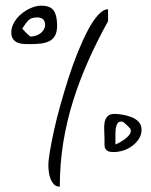

<svg xmlns="http://www.w3.org/2000/svg" viewBox="-20 -664 542 688"><path d="M153.3 -72.3Q153.3 -88.9 158.7 -121.1Q164.1 -153.3 173.3 -195.8Q182.6 -238.3 196.3 -287.1Q210 -335.9 225.6 -384.8Q241.2 -433.6 259.3 -478Q277.3 -522.5 295.4 -556.6Q313.5 -590.8 332 -610.8Q350.6 -630.9 367.2 -630.9V-587.9Q328.1 -517.6 296.4 -446.3Q264.6 -375 241.7 -301.8Q218.8 -228.5 206.5 -152.3Q194.3 -76.2 194.3 4.9Q180.7 4.9 172.9 -3.9Q165 -12.7 160.6 -24.4Q156.2 -36.1 154.8 -49.3Q153.3 -62.5 153.3 -72.3ZM20.5 -547.9Q20.5 -566.4 30.8 -584Q41 -601.6 57.1 -614.7Q73.2 -627.9 91.8 -635.7Q110.4 -643.6 127 -643.6Q145.5 -643.6 156.7 -638.7Q168 -633.8 173.8 -624Q179.7 -614.3 182.1 -601.1Q184.6 -587.9 184.6 -572.3Q184.6 -548.8 176.8 -535.6Q168.9 -522.5 155.8 -516.1Q142.6 -509.8 125 -507.8Q107.4 -505.9 87.9 -505.9Q78.1 -505.9 66.4 -506.3Q54.7 -506.8 44.4 -510.7Q34.2 -514.6 27.3 -523.4Q20.5 -532.2 20.5 -547.9ZM354.5 -166Q354.5 -178.7 353.5 -194.3Q352.5 -210 354.5 -223.6Q356.4 -237.3 364.7 -246.6Q373 -255.9 390.6 -255.9Q403.3 -255.9 419.9 -252.9Q436.5 -250 451.7 -244.1Q466.8 -238.3 477.1 -227.1Q487.3 -215.8 487.3 -200.2Q487.3 -180.7 477.5 -166Q467.8 -151.4 453.1 -140.6Q438.5 -129.9 420.9 -124.5Q403.3 -119.1 387.7 -119.1Q374 -119.1 367.7 -122.1Q361.3 -125 357.9 -130.4Q354.5 -135.7 354.5 -144.5Q354.5 -153.3 354.5 -166ZM59.6 -561.5Q61.5 -559.6 64.9 -555.7Q68.4 -551.8 72.8 -547.4Q77.1 -543 81.1 -539.6Q85 -536.1 86.9 -534.2Q87.9 -533.2 89.8 -533.2H92.8Q100.6 -533.2 109.9 -536.6Q119.1 -540 126 -545.4Q132.8 -550.8 137.2 -558.6Q141.6 -566.4 141.6 -574.2Q141.6 -601.6 113.3 -601.6Q92.8 -601.6 83 -592.3Q73.2 -583 59.6 -561.5ZM414.1 -228.5Q405.3 -228.5 400.9 -221.7Q396.5 -214.8 395 -204.6Q393.6 -194.3 393.6 -183.6V-167Q393.6 -164.1 393.6 -156.2Q393.6 -148.4 393.6 -146.5Q399.4 -148.4 409.2 -153.8Q418.9 -159.2 428.7 -166.5Q438.5 -173.8 444.3 -182.1Q450.2 -190.4 448.2 -200.2Q448.2 -201.2 444.8 -205.1Q441.4 -209 437.5 -212.9Q433.6 -216.8 428.7 -220.7Q423.8 -224.6 420.9 -227.5Q419.9 -227.5 417.5 -228Q415 -228.5 414.1 -228.5Z"/></svg>

Font: The Girl Next Door
Style: Regular
Weight: 400
Designer: Kimberly Geswein
Foundry: Kimberly Geswein
Version: Version 1.002 2010